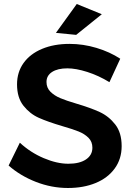

<svg xmlns="http://www.w3.org/2000/svg" viewBox="-20 -930 668 958"><path d="M316 -589Q268 -589 240 -571Q212 -553 212 -521Q212 -492 231.5 -472.5Q251 -453 280.5 -440.5Q310 -428 361 -413Q432 -392 477.5 -371Q523 -350 555 -309Q587 -268 587 -201Q587 -137 552.5 -89.5Q518 -42 457.5 -17Q397 8 319 8Q237 8 159 -22.5Q81 -53 23 -104L79 -218Q132 -169 198 -141Q264 -113 321 -113Q377 -113 409 -134.5Q441 -156 441 -193Q441 -223 421.5 -242.5Q402 -262 372 -274Q342 -286 290 -301Q219 -322 174 -342Q129 -362 97 -402.5Q65 -443 65 -509Q65 -570 97.5 -615.5Q130 -661 189.5 -686Q249 -711 327 -711Q395 -711 461.5 -691Q528 -671 580 -637L526 -520Q472 -553 415.5 -571Q359 -589 316 -589ZM363 -910 488 -859 360 -756 259 -766Z"/></svg>

Font: Montserrat arm2 Medium
Style: Regular
Weight: 500
Designer: Julieta Ulanovsky
Foundry: Julieta Ulanovsky
Version: Version 6.000